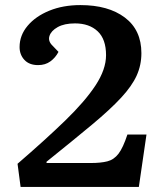

<svg xmlns="http://www.w3.org/2000/svg" viewBox="-20 -735 634 755"><path d="M57 -550Q57 -596 88.5 -633.5Q120 -671 174 -693Q228 -715 296 -715Q406 -715 471 -666Q536 -617 536 -526Q536 -479 517.5 -438Q499 -397 456.5 -351Q414 -305 342 -245Q270 -185 163 -99V-94H338Q376 -94 402 -100.5Q428 -107 446 -130.5Q464 -154 481 -206H556L526 0H61L49 -91Q158 -185 236 -260.5Q314 -336 355.5 -399Q397 -462 397 -518Q397 -581 364 -612Q331 -643 275 -643Q233 -643 207 -628.5Q181 -614 174.5 -593.5Q168 -573 187 -555L210 -531Q198 -508 178 -493.5Q158 -479 130 -479Q95 -479 76 -499.5Q57 -520 57 -550Z"/></svg>

Font: Literata 7pt SemiBold
Style: Italic
Weight: 600
Italic angle: -2°
Designer: Latin by Veronika Burian and Jose Scaglione. Greek by Irene Vlachou. Cyrillic by Vera Evstafieva
Foundry: TypeTogether
Version: Version 3.002